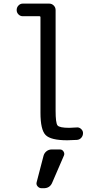

<svg xmlns="http://www.w3.org/2000/svg" viewBox="-20 -750 540 1040"><path d="M259.8 59.6H304.7Q317.4 59.6 324.2 70.8Q331.1 82 326.2 92.8L263.7 237.3Q251 270.5 214.8 269.5H205.1Q192.4 269.5 183.6 259.3Q174.8 249 178.7 236.3L215.8 93.8Q219.7 79.1 231.9 69.3Q244.1 59.6 259.8 59.6ZM103.5 -662.1Q89.8 -662.1 80.1 -671.9Q70.3 -681.6 70.3 -695.8Q70.3 -710 80.1 -720.2Q89.8 -730.5 103.5 -730.5H246.1Q260.7 -730.5 271 -720.2Q281.2 -710 281.2 -695.3V-150.4Q281.2 -84 291.5 -70.8Q301.8 -57.6 355.5 -57.6Q367.2 -57.6 394.5 -59.6Q408.2 -61.5 418.9 -51.8Q429.7 -42 429.7 -29.3Q429.7 -14.6 420.4 -3.9Q411.1 6.8 396.5 7.8Q362.3 9.8 344.7 9.8Q254.9 9.8 227.1 -18.6Q199.2 -46.9 199.2 -139.6V-657.2Q199.2 -662.1 194.3 -662.1Z"/></svg>

Font: Rounded-L Mgen+ 2m regular
Style: Regular
Weight: 400
Designer: [Source Han Sans]
Ryoko NISHIZUKA  (kana & ideographs); Paul D. Hunt (Latin, Greek & Cyrillic); Wenlong ZHANG  (bopomofo
Version: Version 1.059.20150602